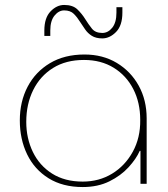

<svg xmlns="http://www.w3.org/2000/svg" viewBox="-20 -742 678 775"><path d="M314 13Q233 13 176 -22.5Q119 -58 89.5 -119Q60 -180 60 -256Q60 -332 91.5 -392Q123 -452 181.5 -487Q240 -522 321 -522Q395 -522 451.5 -488Q508 -454 540 -396Q572 -338 572 -264V0H547V-133H544Q530 -101 499 -67Q468 -33 421.5 -10Q375 13 314 13ZM314 -9Q380 -9 432.5 -41Q485 -73 516 -129.5Q547 -186 546 -258Q546 -328 518 -382.5Q490 -437 439 -468.5Q388 -500 319 -500Q246 -500 194 -467.5Q142 -435 114 -378.5Q86 -322 86 -250Q86 -184 112.5 -129Q139 -74 190 -41.5Q241 -9 314 -9ZM393 -587Q367 -587 350.5 -597.5Q334 -608 323.5 -623.5Q313 -639 303 -654Q292 -672 278 -686Q264 -700 239 -700Q217 -700 200 -679Q183 -658 183 -619V-597H159V-619Q159 -670 184 -696Q209 -722 239 -722Q274 -722 292.5 -704Q311 -686 324 -665Q337 -644 351 -626.5Q365 -609 393 -609Q416 -609 433 -630Q450 -651 450 -691V-713H474V-691Q474 -639 448.5 -613Q423 -587 393 -587Z"/></svg>

Font: MuseoModerno SemiBold Thin
Style: Regular
Weight: 250
Version: Version 1.001